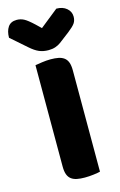

<svg xmlns="http://www.w3.org/2000/svg" viewBox="-158 -908 602 967"><g transform="rotate(-15 143.0 -424.5)"><path d="M240 -4Q229 -1 205.5 2Q182 5 159 5Q136 5 118.5 1.5Q101 -2 89 -11Q77 -20 71 -36Q65 -52 65 -78V-606Q76 -608 100 -611.5Q124 -615 146 -615Q169 -615 186.5 -611.5Q204 -608 216 -599Q228 -590 234 -574Q240 -558 240 -532ZM145 -778 240 -854Q273 -854 293.5 -836.5Q314 -819 314 -793Q314 -773 304.5 -759Q295 -745 268 -724L213 -682Q201 -673 185 -667.5Q169 -662 149 -662Q122 -662 100.5 -671Q79 -680 53 -703L-28 -774Q-28 -808 -13.5 -829.5Q1 -851 32 -851Q52 -851 69.5 -842Q87 -833 119 -803Z"/></g></svg>

Font: Baloo Bhai
Style: Regular
Weight: 400
Designer: Supriya Tembe, Noopur Datye and Ek Type
Foundry: Ek Type
Version: Version 1.443;PS 1.000;hotconv 16.6.51;makeotf.lib2.5.65220;